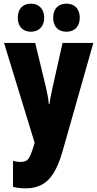

<svg xmlns="http://www.w3.org/2000/svg" viewBox="-20 -787 531 1047"><path d="M2 -553H172L230 -313Q236 -288 240.5 -262.5Q245 -237 246 -220H250Q252 -237 256 -258.5Q260 -280 267 -311L321 -553H489L322 35Q290 148 243 194Q196 240 121 240Q102 240 84.5 238Q67 236 51 232V90Q71 96 91 96Q111 96 123 89.5Q135 83 144.5 62.5Q154 42 166 2L169 -8ZM77 -690Q77 -727 96.5 -747Q116 -767 148 -767Q182 -767 201.5 -746Q221 -725 221 -690Q221 -656 201.5 -635Q182 -614 148 -614Q116 -614 96.5 -634Q77 -654 77 -690ZM270 -690Q270 -727 289.5 -747Q309 -767 342 -767Q377 -767 396 -746Q415 -725 415 -690Q415 -656 396 -635Q377 -614 342 -614Q308 -614 289 -634.5Q270 -655 270 -690Z"/></svg>

Font: Noto Sans Sinhala UI ExtraCondensed Black
Style: Regular
Weight: 900
Width: 2
Designer: Jelle Bosma - Monotype Design Team
Foundry: Monotype Imaging Inc.
Version: Version 2.006; ttfautohint (v1.8.4.7-5d5b)